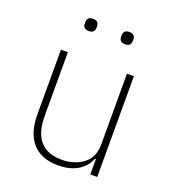

<svg xmlns="http://www.w3.org/2000/svg" viewBox="-130 -798 819 910"><g transform="rotate(20 279.5 -343.0)"><path d="M424 -78H420C411 -55 394 -32 370 -16C345 1 310 12 265 12C153 12 91 -55 91 -182V-508H126V-188C126 -71 178 -19 273 -19C312 -19 350 -30 378 -51C406 -71 424 -104 424 -148V-508H459V0H424ZM185 -636C162 -636 155 -648 155 -663V-671C155 -686 162 -698 185 -698C206 -698 214 -686 214 -671V-663C214 -648 206 -636 185 -636ZM367 -636C346 -636 338 -648 338 -663V-671C338 -686 346 -698 367 -698C390 -698 397 -686 397 -671V-663C397 -648 390 -636 367 -636Z"/></g></svg>

Font: Plexus Sans ExtraLight
Style: Regular
Weight: 250
Version: Version 2.001;PS 002.001;hotconv 1.0.70;makeotf.lib2.5.58329